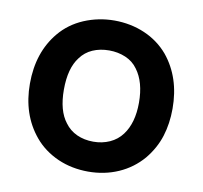

<svg xmlns="http://www.w3.org/2000/svg" viewBox="-70 -653 784 743"><g transform="rotate(10 322.0 -281.0)"><path d="M109.5 -78Q41.5 -160 41.5 -281Q41.5 -404 109.5 -485.5Q146.5 -530 202.5 -554Q259.5 -578 322 -578Q353.5 -578 383.8 -572Q414 -566 441.2 -554.2Q468.5 -542.5 492 -525.2Q515.5 -508 534.5 -485.5Q602 -403 602 -281Q602 -222 586.2 -172Q570.5 -122 534.5 -78Q495.5 -32.5 440.8 -8.5Q386 15.5 322 15.5Q290.5 15.5 260.2 9.5Q230 3.5 202.8 -8.5Q175.5 -20.5 151.8 -38Q128 -55.5 109.5 -78ZM434.5 -409.5Q416.5 -435 386.5 -447.8Q356.5 -460.5 322 -460.5Q286 -460.5 257 -447.8Q228 -435 209.5 -409.5Q175 -365 175 -281Q175 -198 209.5 -154Q228 -128.5 257 -115.2Q286 -102 322 -102Q356.5 -102 386 -115.2Q415.5 -128.5 434.5 -154Q470 -201.5 470 -281Q470 -362 434.5 -409.5Z"/></g></svg>

Font: Russisch Sans
Style: Bold
Weight: 700
Designer: Michael Sharanda (font) & Cristiano Sobral (main changes)
Foundry: Michael Sharanda
Version: Version 2.00;September 8, 2020;FontCreator 13.0.0.2681 64-bi